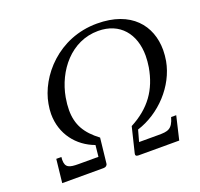

<svg xmlns="http://www.w3.org/2000/svg" viewBox="-117 -790 955 919"><g transform="rotate(-20 360.5 -330.5)"><path d="M478 -117C595 -154 694 -259 716 -379C719 -397 721 -416 721 -434C721 -559 640 -661 466 -661C269 -661 140 -511 117 -379C114 -362 112 -345 112 -329C112 -226 174 -149 261 -117L255 -59H154C107 -59 87 -65 87 -104C87 -108 88 -113 88 -119H62L49 0H260C271 0 279 -6 280 -16L294 -143C229 -192 199 -242 199 -317C199 -336 201 -357 205 -380C228 -508 321 -626 459 -626C570 -626 633 -548 633 -437C633 -418 631 -399 628 -379C609 -271 556 -196 455 -143L424 -16C421 -6 425 0 437 0H645L673 -119H647C631 -62 608 -59 560 -59H462Z"/></g></svg>

Font: Libertinus Serif
Style: Italic
Weight: 400
Italic angle: -12°
Designer: Philipp H. Poll, Khaled Hosny
Foundry: Caleb Maclennan
Version: Version 7.050;RELEASE